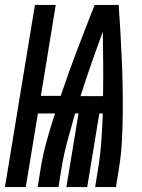

<svg xmlns="http://www.w3.org/2000/svg" viewBox="-52 -755 572 775"><path d="M-32 0 89 -735H173L113 -368H193Q224 -460 259 -552Q294 -644 330 -735H427Q431 -681 434 -626Q437 -571 439.5 -516.5Q442 -462 443 -407Q444 -352 443.5 -296.5Q443 -241 440 -185Q437 -129 428 -74L416 0H332L344 -74Q353 -130 357 -185.5Q361 -241 363 -297H349L300 0H216L265 -297H251Q235 -241 220 -185.5Q205 -130 196 -74L184 0H100L112 -74Q121 -130 136.5 -186Q152 -242 170 -297H101L52 0ZM273 -367H364Q365 -433 364.5 -497.5Q364 -562 363 -627Q339 -562 316.5 -497.5Q294 -433 273 -367Z"/></svg>

Font: Iosevka Term Curly XBd Obl
Style: Regular
Weight: 800
Italic angle: -9°
Designer: Belleve Invis
Foundry: Belleve Invis
Version: Version 32.3.0